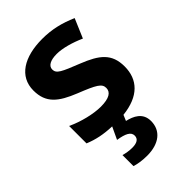

<svg xmlns="http://www.w3.org/2000/svg" viewBox="-236 -645 974 974"><g transform="rotate(-45 251.0 -158.0)"><path d="M359 129C359 70 312 49 269 39L282 8C403 -5 460 -68 460 -161C460 -254 409 -292 311 -331C215 -369 189 -380 189 -410C189 -435 215 -450 261 -450C302 -450 359 -434 410 -411L454 -514C392 -541 333 -556 263 -556C133 -556 46 -503 46 -402C46 -312 97 -273 194 -234C292 -195 317 -181 317 -150C317 -120 291 -102 230 -102C180 -102 106 -119 47 -147V-22C93 -3 140 7 200 9L169 75C220 83 248 96 248 123C248 147 229 158 195 158C174 158 152 154 134 149V228C153 234 184 240 220 240C307 240 359 198 359 129Z"/></g></svg>

Font: Noto Sans Canadian Aboriginal
Style: Bold
Weight: 700
Designer: Monotype Design Team, Typotheque's Kevin King
Foundry: Monotype Imaging Inc.
Version: Version 2.004